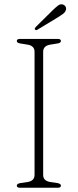

<svg xmlns="http://www.w3.org/2000/svg" viewBox="-20 -883 366 903"><path d="M183 -60.5Q183 -32.5 216 -27L250 -22Q266.5 -19 266.5 -10Q266.5 0 252 0H74Q59 0 59 -10Q59 -19 76 -22L110 -27Q142.5 -32.5 142.5 -60.5V-639.5Q142.5 -667.5 110 -673L76 -678.5Q59 -681 59 -690Q59 -700 74 -700H252Q266.5 -700 266.5 -690Q266.5 -681 250 -678.5L216 -673Q183 -667.5 183 -639.5ZM227.5 -834.5Q243 -849.5 253.8 -857.5Q264.5 -865.5 276.5 -861.5Q285.5 -858 289 -850.5Q292.5 -843 289.5 -835Q286.5 -825.5 277 -818.2Q267.5 -811 255.5 -803.5L155.5 -743Q149 -739 145 -744Q142 -746.5 143.8 -749.8Q145.5 -753 148 -756Z"/></svg>

Font: Fraunces 9pt S050 Thin
Style: Regular
Weight: 100
Version: Version 1.000; ttfautohint (v1.8.3)